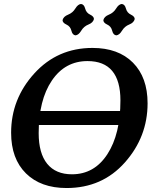

<svg xmlns="http://www.w3.org/2000/svg" viewBox="-20 -947 827 977"><path d="M318.8 9.8Q187.5 9.8 112.1 -64.7Q36.6 -139.2 36.6 -271.5Q36.6 -443.4 154.5 -573.2Q272.5 -703.1 450.7 -703.1Q582 -703.1 656.5 -628.2Q731 -553.2 731 -421.4Q731 -250.5 615.5 -120.4Q500 9.8 318.8 9.8ZM346.2 -60.1Q460 -60.1 526.4 -162.4Q592.8 -264.6 592.8 -436Q592.8 -636.2 425.3 -636.2Q311 -636.2 243.9 -537.1Q176.8 -438 176.8 -269.5Q176.8 -167 220.2 -113.5Q263.7 -60.1 346.2 -60.1ZM603.5 -311H164.1V-382.3H603.5ZM364.3 -767.1Q348.6 -768.6 343.3 -790.8Q337.9 -813 318.1 -822Q298.3 -831.1 298.3 -844.7Q302.7 -862.8 326.4 -872.3Q350.1 -881.8 363.3 -903.6Q376.5 -925.3 392.1 -926.8Q407.7 -925.3 413.3 -903.6Q418.9 -881.8 438.5 -872.6Q458 -863.3 458 -850.1Q453.6 -831.5 430.2 -822.3Q406.7 -813 393.3 -790.8Q379.9 -768.6 364.3 -767.1ZM571.8 -767.1Q556.2 -768.6 550.8 -790.8Q545.4 -813 525.6 -822Q505.9 -831.1 505.9 -844.7Q510.3 -862.8 533.9 -872.3Q557.6 -881.8 570.8 -903.6Q584 -925.3 599.6 -926.8Q615.2 -925.3 620.8 -903.6Q626.5 -881.8 646 -872.6Q665.5 -863.3 665.5 -850.1Q661.1 -831.5 637.7 -822.3Q614.3 -813 600.8 -790.8Q587.4 -768.6 571.8 -767.1Z"/></svg>

Font: Kelvinch
Style: Bold Italic
Weight: 700
Italic angle: -10°
Designer: Paul James Miller
Foundry: High-Logic / Made with FontCreator
Version: Version 3.30 September 23, 2016